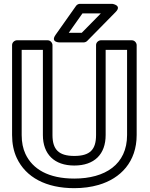

<svg xmlns="http://www.w3.org/2000/svg" viewBox="-20 -946 781 1001"><path d="M367.2 -15C232.7 -15 149.9 -64.1 112.6 -143.6C99.8 -171.1 93 -203.6 93 -242V-686H203.6V-242C203.6 -141.9 263.4 -83 367.2 -83C471.9 -83 530.8 -141.5 530.8 -242V-686H642.5V-242C642.5 -88.5 528 -15 367.2 -15ZM367.2 -133C286.1 -133 253.6 -166.6 253.6 -242V-711C253.6 -721.7 243.7 -736 228.6 -736H68C57.3 -736 43 -726.1 43 -711V-242C43 -197.7 50.9 -157.6 67.4 -122.4C114.8 -21 220.7 35 367.2 35C412.5 35 454.9 29.4 494.1 18C609.4 -15.5 692.5 -102.9 692.5 -242V-711C692.5 -721.7 682.6 -736 667.5 -736H505.8C495.1 -736 480.8 -726.1 480.8 -711V-242C480.8 -165.9 449.2 -133 367.2 -133ZM409.8 -876H505.6L406.2 -775H338.5ZM396.9 -926C389.8 -926 381.3 -922.2 376.5 -915.4L269.8 -764.4C241.6 -724.5 290.2 -725 290.2 -725H416.7C422.3 -725 429.7 -727.6 434.5 -732.5L583 -883.5C617.8 -918.8 565.2 -926 565.2 -926Z"/></svg>

Font: Asimov
Style: WidOu
Weight: 500
Designer: Google
Version: Version 2.000980; 2014